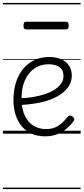

<svg xmlns="http://www.w3.org/2000/svg" viewBox="-20 -905 566 1300"><path d="M287 18Q215 18 167 -14.5Q119 -47 95 -102.5Q71 -158 71 -228Q71 -293 88 -346.5Q105 -400 136.5 -438.5Q168 -477 212.5 -498Q257 -519 312 -519Q365 -519 399 -502Q433 -485 449.5 -457Q466 -429 466 -394Q466 -356 448 -325.5Q430 -295 398 -271.5Q366 -248 322.5 -231.5Q279 -215 227 -206Q175 -197 120 -194L119 -240Q161 -241 203 -248Q245 -255 282 -267Q319 -279 348 -297Q377 -315 393.5 -338.5Q410 -362 410 -391Q410 -430 383 -450Q356 -470 307 -470Q272 -470 239.5 -456Q207 -442 181.5 -413Q156 -384 141 -341Q126 -298 126 -238Q126 -167 148.5 -121Q171 -75 208 -53Q245 -31 290 -31Q330 -31 357 -44Q384 -57 403.5 -76Q423 -95 439 -115Q447 -123 455 -122.5Q463 -122 471 -116Q479 -110 482 -102Q485 -94 479 -86Q461 -60 433.5 -36Q406 -12 369.5 3Q333 18 287 18ZM158 -706Q147 -706 143 -712.5Q139 -719 139 -731Q139 -744 143 -751Q147 -758 158 -758H426Q438 -758 441.5 -751Q445 -744 445 -731Q445 -719 441.5 -712.5Q438 -706 426 -706ZM0 365H526V375H0ZM0 -20H526V0H0ZM0 -505H526V-500H0ZM0 -885H526V-875H0Z"/></svg>

Font: Playwrite IT Moderna Guides
Style: Regular
Weight: 400
Designer: Veronika Burian, José Scaglione
Foundry: TypeTogether
Version: Version 1.003